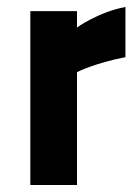

<svg xmlns="http://www.w3.org/2000/svg" viewBox="-20 -531 400 551"><path d="M67 0H201V-324C201 -324 252 -350 340 -367V-511C261 -496 201 -452 201 -452V-499H67Z"/></svg>

Font: TitilliumText22L
Style: 999 wt
Weight: 900
Designer: Campivisivi
Foundry: Campivisivi
Version: 1.000